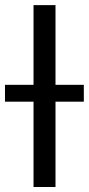

<svg xmlns="http://www.w3.org/2000/svg" viewBox="-57 -748 355 768"><path d="M165 0H77.1V-727.5H165ZM-37.1 -408.7H278.3V-341.3H-37.1Z"/></svg>

Font: Raveo Variable
Style: Regular
Weight: 400
Designer: Jakub Foglar, Rasmus Andersson (Inter)
Foundry: Jakubfoglar.com
Version: Version 1.000;Glyphs 3.2.3 (3260)